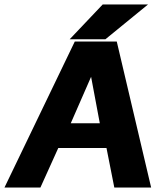

<svg xmlns="http://www.w3.org/2000/svg" viewBox="-22 -840 697 860"><path d="M438 -820 290 -664H450L641 -820ZM386 -496 425 -288H295ZM655 0 501 -654H313L-2 0H159L239 -177H455L490 0Z"/></svg>

Font: Falling Sky
Style: ExBdObl
Weight: 400
Designer: Paul D. Hunt
Foundry: Adobe Systems Incorporated
Version: Version 1.02